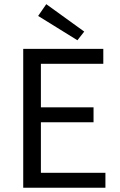

<svg xmlns="http://www.w3.org/2000/svg" viewBox="-20 -887 567 907"><path d="M89.7 0V-656.3H468V-585.6H173.2V-380H421.9V-309.3H173.2V-70.7H478V0ZM345.7 -696.8 160.2 -811.7 198.6 -867.3 377.9 -737.8Z"/></svg>

Font: Source Sans 3 Variable
Style: Regular
Weight: 200
Designer: Paul D. Hunt
Foundry: Adobe Systems Incorporated
Version: Version 3.026